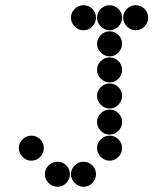

<svg xmlns="http://www.w3.org/2000/svg" viewBox="-20 -718 640 736"><path d="M252 -650Q252 -631 266.5 -616.5Q281 -602 300 -602Q320 -602 334 -616.5Q348 -631 348 -650Q348 -670 334 -684Q320 -698 300 -698Q281 -698 266.5 -684Q252 -670 252 -650ZM352 -650Q352 -631 366.5 -616.5Q381 -602 400 -602Q420 -602 434 -616.5Q448 -631 448 -650Q448 -670 434 -684Q420 -698 400 -698Q381 -698 366.5 -684Q352 -670 352 -650ZM452 -650Q452 -631 466.5 -616.5Q481 -602 500 -602Q520 -602 534 -616.5Q548 -631 548 -650Q548 -670 534 -684Q520 -698 500 -698Q481 -698 466.5 -684Q452 -670 452 -650ZM352 -550Q352 -531 366.5 -516.5Q381 -502 400 -502Q420 -502 434 -516.5Q448 -531 448 -550Q448 -570 434 -584Q420 -598 400 -598Q381 -598 366.5 -584Q352 -570 352 -550ZM352 -450Q352 -431 366.5 -416.5Q381 -402 400 -402Q420 -402 434 -416.5Q448 -431 448 -450Q448 -470 434 -484Q420 -498 400 -498Q381 -498 366.5 -484Q352 -470 352 -450ZM352 -350Q352 -331 366.5 -316.5Q381 -302 400 -302Q420 -302 434 -316.5Q448 -331 448 -350Q448 -370 434 -384Q420 -398 400 -398Q381 -398 366.5 -384Q352 -370 352 -350ZM352 -250Q352 -231 366.5 -216.5Q381 -202 400 -202Q420 -202 434 -216.5Q448 -231 448 -250Q448 -270 434 -284Q420 -298 400 -298Q381 -298 366.5 -284Q352 -270 352 -250ZM52 -150Q52 -131 66.5 -116.5Q81 -102 100 -102Q120 -102 134 -116.5Q148 -131 148 -150Q148 -170 134 -184Q120 -198 100 -198Q81 -198 66.5 -184Q52 -170 52 -150ZM352 -150Q352 -131 366.5 -116.5Q381 -102 400 -102Q420 -102 434 -116.5Q448 -131 448 -150Q448 -170 434 -184Q420 -198 400 -198Q381 -198 366.5 -184Q352 -170 352 -150ZM152 -50Q152 -31 166.5 -16.5Q181 -2 200 -2Q220 -2 234 -16.5Q248 -31 248 -50Q248 -70 234 -84Q220 -98 200 -98Q181 -98 166.5 -84Q152 -70 152 -50ZM252 -50Q252 -31 266.5 -16.5Q281 -2 300 -2Q320 -2 334 -16.5Q348 -31 348 -50Q348 -70 334 -84Q320 -98 300 -98Q281 -98 266.5 -84Q252 -70 252 -50Z"/></svg>

Font: Matrix Sans Print
Style: Regular
Weight: 400
Designer: Brad Neil
Version: Version 1.100